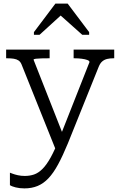

<svg xmlns="http://www.w3.org/2000/svg" viewBox="-20 -812 667 1064"><path d="M340 -39 330 -6 291 23 99 -456Q93 -470 82.5 -477Q72 -484 56.5 -486.5Q41 -489 20 -489H14V-537H255V-489H250Q230 -489 210.5 -488.5Q191 -488 178.5 -486.5Q166 -485 166 -481ZM356 -17Q328 51 302 99Q276 147 248.5 176Q221 205 188.5 218.5Q156 232 115 232Q89 232 67 226.5Q45 221 35 214V145Q38 146 49.5 150.5Q61 155 79 159Q97 163 117 163Q145 163 168.5 155Q192 147 214.5 125Q237 103 260 62Q283 21 308 -43L315 -60L476 -468Q476 -475 464 -479.5Q452 -484 433 -486.5Q414 -489 394 -489H388V-537H613V-489H607Q590 -489 574.5 -485.5Q559 -482 547 -472Q535 -462 527 -442ZM355 -792H287L168 -634V-619H199L346 -753L288 -751L436 -619H474V-634Z"/></svg>

Font: Roboto Serif 20pt Light
Style: Regular
Weight: 300
Version: Version 1.008